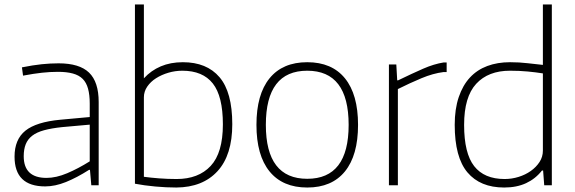

<svg xmlns="http://www.w3.org/2000/svg" viewBox="-20 -828 2570 858"><path d="M182 5Q45 5 45 -128Q45 -205 93.5 -244Q142 -283 250 -293L381 -305V-365Q381 -404 373.5 -431.5Q366 -459 349.5 -475.5Q333 -492 305.5 -499.5Q278 -507 239 -507Q204 -507 167.5 -503Q131 -499 83 -490L78 -527Q128 -537 166.5 -541Q205 -545 242 -545Q335 -545 378 -503.5Q421 -462 421 -372V0H388L382 -69H378Q323 -34 274.5 -14.5Q226 5 182 5ZM188 -33Q231 -33 280.5 -54Q330 -75 381 -107V-271L258 -260Q210 -255 177 -246Q144 -237 124 -221.5Q104 -206 95 -183.5Q86 -161 86 -130Q86 -33 188 -33Z M768 10Q723 10 674 5.5Q625 1 583 -7V-808H623V-478Q655 -513 698.5 -531.5Q742 -550 797 -550Q904 -550 961 -483Q1018 -416 1018 -273Q1018 -135 952 -63Q886 9 768 10ZM769 -28Q867 -28 921.5 -86.5Q976 -145 976 -272Q976 -398 931 -455Q886 -512 795 -512Q763 -512 732.5 -503Q702 -494 677.5 -478.5Q653 -463 638 -441Q623 -419 623 -393V-38Q652 -34 690.5 -31Q729 -28 769 -28Z M1353 10Q1243 10 1184.5 -62Q1126 -134 1126 -270Q1126 -406 1184.5 -478Q1243 -550 1353 -550Q1463 -550 1521.5 -478Q1580 -406 1580 -270Q1580 -134 1521.5 -62Q1463 10 1353 10ZM1353 -29Q1538 -29 1538 -270Q1538 -512 1353 -512Q1168 -512 1168 -270Q1168 -29 1353 -29Z M1718 -540H1751L1755 -469H1759Q1823 -500 1871 -521Q1919 -542 1963 -549H1976V-506H1962Q1915 -500 1863.5 -478.5Q1812 -457 1758 -430V0H1718Z M2233 10Q2126 10 2069 -57.5Q2012 -125 2012 -270Q2012 -341 2030 -394Q2048 -447 2080 -481.5Q2112 -516 2157.5 -533Q2203 -550 2259 -550Q2301 -550 2338 -545.5Q2375 -541 2406 -538V-808H2446V0H2412L2407 -66H2402Q2373 -29 2331 -9.5Q2289 10 2233 10ZM2235 -28Q2267 -28 2297.5 -37.5Q2328 -47 2352 -64Q2376 -81 2391 -104Q2406 -127 2406 -155V-500Q2375 -505 2338 -508.5Q2301 -512 2259 -512Q2162 -512 2108 -453.5Q2054 -395 2054 -270Q2054 -143 2099 -85.5Q2144 -28 2235 -28Z"/></svg>

Font: Encode Sans Normal
Style: Thin
Weight: 100
Designer: Pablo Impallari, Andres Torresi
Foundry: Pablo Impallari, Andres Torresi
Version: Version 1.000; ttfautohint (v1.00) -l 8 -r 50 -G 200 -x 14 -